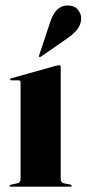

<svg xmlns="http://www.w3.org/2000/svg" viewBox="-20 -698 324 718"><path d="M207 -447.5V-30Q207 -15 219 -12.5L242.5 -8Q248 -6.5 248 -3.5Q248 0 243.5 0H20Q16 0 16 -3.5Q16 -6.5 21 -7.5L45 -12.5Q57 -15 57 -29.5V-390Q57 -397.5 49.5 -397.5H23.5Q18 -397.5 18 -401.5Q18 -404 23 -405.5L189 -452Q198 -454 201 -454Q207 -454 207 -447.5ZM167 -613.5Q187.5 -677.5 232 -677.5Q258.5 -677.5 271 -662Q283.5 -646.5 283.5 -631Q283.5 -606 269 -588.2Q254.5 -570.5 234.5 -556.5L132 -485.5Q128.5 -483.5 126.5 -485.5Q125 -487 126.5 -491.5Z"/></svg>

Font: Fraunces 144pt S000
Style: Bold
Weight: 700
Version: Version 1.000; ttfautohint (v1.8.3)